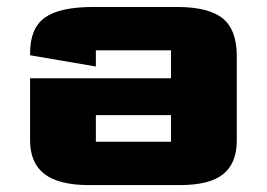

<svg xmlns="http://www.w3.org/2000/svg" viewBox="-20 -531 773 556"><path d="M665.7 -368.7V-124.3Q665.7 -58.7 626.6 -26.9Q587.4 5 499.9 5H238.3Q150.5 5 108.8 -27Q67.1 -59 67.1 -125.3V-304.3H475.2V-385.2Q475.2 -385.2 475.2 -385.2Q475.2 -385.2 475.2 -385.2H257.6Q257.6 -385.2 257.6 -385.2Q257.6 -385.2 257.6 -385.2V-338.4L67.1 -371V-376.9Q67.1 -449.6 110.2 -480.2Q153.3 -510.8 250.2 -510.8H492.6Q584 -510.8 624.9 -477.8Q665.7 -444.8 665.7 -368.7ZM475.2 -197.5H257.6V-120.6Q257.6 -120.6 257.6 -120.6Q257.6 -120.6 257.6 -120.6H475.2Q475.2 -120.6 475.2 -120.6Q475.2 -120.6 475.2 -120.6Z"/></svg>

Font: Science Gothic
Style: Regular
Weight: 400
Designer: Thomas Phinney, Vassil Kateliev, Brandon Buerkle
Foundry: Font Detective LLC
Version: Version 1.018